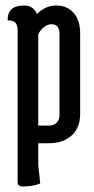

<svg xmlns="http://www.w3.org/2000/svg" viewBox="-20 -520 343 697"><path d="M119 -64H158Q175 -64 185.5 -74.5Q196 -85 196 -102V-397Q196 -432 167 -432Q152 -432 138.5 -420.5Q125 -409 119 -396ZM119 0V80L126 146Q99 157 64 157Q44 157 44 142V-407Q44 -428 36.5 -437Q29 -446 8 -446Q7 -472 21.5 -486Q36 -500 68.5 -500Q101 -500 114 -469Q145 -500 184 -500Q223 -500 247 -473.5Q271 -447 271 -398V-106Q271 -56 240 -28Q209 0 156 0Z"/></svg>

Font: el_Medula One
Style: Regular
Weight: 400
Designer: Luciano Vergara
Foundry: Luciano Vergara
Version: Version 1.002 August 17, 2020